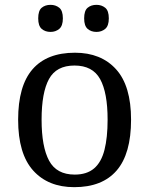

<svg xmlns="http://www.w3.org/2000/svg" viewBox="-20 -764 617 794"><path d="M287 10Q179 10 117 -59Q55 -128 55 -269Q55 -409 114.5 -477.5Q174 -546 290 -546Q398 -546 460 -477.5Q522 -409 522 -269Q522 -128 462.5 -59Q403 10 287 10ZM289 -42Q339 -42 369 -67.5Q399 -93 412 -144Q425 -195 425 -269Q425 -381 394 -437Q363 -493 288 -493Q213 -493 182.5 -437Q152 -381 152 -269Q152 -157 183 -99.5Q214 -42 289 -42ZM379 -632Q357 -632 342.5 -644.5Q328 -657 328 -688Q328 -720 342.5 -732Q357 -744 379 -744Q400 -744 415 -732Q430 -720 430 -688Q430 -657 415 -644.5Q400 -632 379 -632ZM189 -632Q167 -632 152.5 -644.5Q138 -657 138 -688Q138 -720 152.5 -732Q167 -744 189 -744Q210 -744 225 -732Q240 -720 240 -688Q240 -657 225 -644.5Q210 -632 189 -632Z"/></svg>

Font: Noto Serif Georgian
Style: Regular
Weight: 400
Designer: Monotype Design Team, Akaki Razmadze
Foundry: Google LLC
Version: Version 2.002